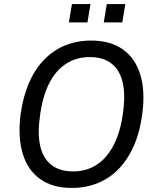

<svg xmlns="http://www.w3.org/2000/svg" viewBox="-20 -913 765 942"><path d="M332 9Q238 9 177 -34.5Q116 -78 91.5 -159Q67 -240 81 -352Q93 -438 122 -505.5Q151 -573 196 -619.5Q241 -666 299 -690Q357 -714 427 -714Q522 -714 583 -670.5Q644 -627 668.5 -546Q693 -465 678 -354Q667 -267 637.5 -199.5Q608 -132 563.5 -85.5Q519 -39 460.5 -15Q402 9 332 9ZM338 -72Q406 -72 456.5 -106Q507 -140 539.5 -205Q572 -270 584 -363Q602 -497 559.5 -565Q517 -633 421 -633Q354 -633 303 -599.5Q252 -566 220 -501.5Q188 -437 176 -343Q157 -209 199.5 -140.5Q242 -72 338 -72ZM489 -803 504 -893H595L580 -803ZM318 -803 333 -893H424L409 -803Z"/></svg>

Font: Nunito Sans 10pt SemiCondensed Medium
Style: Italic
Weight: 500
Width: 4
Italic angle: -9°
Designer: Vernon Adams
Foundry: Vernon Adams
Version: Version 3.101;gftools[0.9.27]